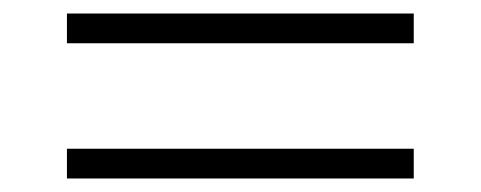

<svg xmlns="http://www.w3.org/2000/svg" viewBox="-20 -426 711 284"><path d="M79 -362V-406H592V-362ZM79 -162V-206H592V-162Z"/></svg>

Font: Nunito Sans 7pt SemiExpanded ExtraLight
Style: Regular
Weight: 250
Width: 6
Designer: Vernon Adams
Foundry: Vernon Adams
Version: Version 3.101;gftools[0.9.27]